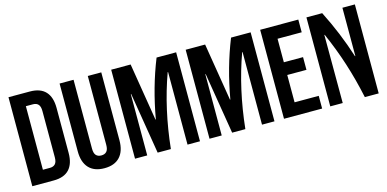

<svg xmlns="http://www.w3.org/2000/svg" viewBox="-69 -1075 2937 1459"><g transform="rotate(-15 1400.0 -345.0)"><path d="M41 -700H209Q291 -700 332 -656Q373 -612 373 -527V-173Q373 -88 332 -44Q291 0 209 0H41ZM207 -100Q234 -100 248.5 -116Q263 -132 263 -168V-532Q263 -568 248.5 -584Q234 -600 207 -600H151V-100Z M607 10Q527 10 485 -35.5Q443 -81 443 -166V-700H553V-158Q553 -122 567.5 -106Q582 -90 609 -90Q636 -90 650.5 -106Q665 -122 665 -158V-700H771V-166Q771 -81 729 -35.5Q687 10 607 10Z M849 -700H1002L1076 -247H1079Q1121 -488 1206 -700H1360V0H1262V-571H1259Q1211 -439 1179 -296Q1147 -153 1131 0H1027L948 -482H945V0H849Z M1435 -700H1588L1662 -247H1665Q1707 -488 1792 -700H1946V0H1848V-571H1845Q1797 -439 1765 -296Q1733 -153 1717 0H1613L1534 -482H1531V0H1435Z M2021 -700H2321V-600H2131V-415H2282V-315H2131V-100H2321V0H2021Z M2385 -700H2509Q2556 -607 2594.5 -513.5Q2633 -420 2665 -320H2668V-700H2766V0H2657Q2641 -75 2623 -143Q2605 -211 2584 -276.5Q2563 -342 2538.5 -406Q2514 -470 2485 -536H2482L2483 0H2385Z"/></g></svg>

Font: Booming Bebas 2
Style: Regular
Weight: 400
Designer: Ryoichi Tsunekawa
Foundry: Ryoichi Tsunekawa
Version: Version 2.000